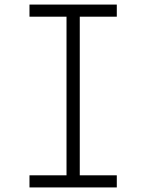

<svg xmlns="http://www.w3.org/2000/svg" viewBox="-20 -820 640 840"><path d="M271 0V-800H329V0ZM109 0V-53H491V0ZM109 -747V-800H491V-747Z"/></svg>

Font: Victor Mono Thin ExtraLight
Style: Regular
Weight: 250
Monospace: yes
Version: Version 1.561;gftools[0.9.30]